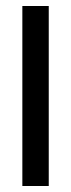

<svg xmlns="http://www.w3.org/2000/svg" viewBox="-20 -620 237 640"><path d="M54.5 0V-600H142.5V0Z"/></svg>

Font: Big Shoulders Stencil Text Thin Medium
Style: Regular
Weight: 500
Version: Version 2.001